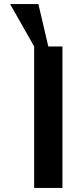

<svg xmlns="http://www.w3.org/2000/svg" viewBox="-20 -930 399 950"><path d="M149 -700V0H289V-700H219L170 -910H30Z"/></svg>

Font: Abstante
Style: Regular
Weight: 500
Designer: Valerio Brotto (Silverblur_type)
Version: Version 1.000;Glyphs 3.1.2 (3151)